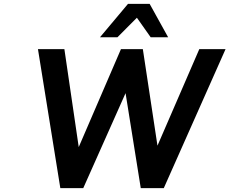

<svg xmlns="http://www.w3.org/2000/svg" viewBox="-20 -973 1186 993"><path d="M410.6 0 629.4 -491.2 708 0H827.1L1146.5 -718.8H1010.7L794.4 -219.7L718.8 -718.8H605.5L387.2 -212.4L313 -718.8H176.3L292 0ZM587.4 -780.3 688 -881.3 759.3 -780.3H849.6L753.9 -953.1H642.1L497.1 -780.3Z"/></svg>

Font: Winston SemiBold
Style: Italic
Weight: 600
Italic angle: -8.13011°
Designer: Vernon Adams, Kim Jin-seong, David Berlow, Cristiano Sobral
Foundry: The Winston Project Authors
Version: Version 3.004